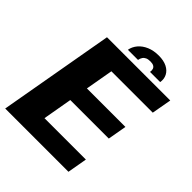

<svg xmlns="http://www.w3.org/2000/svg" viewBox="-242 -933 1059 1059"><g transform="rotate(45 288.0 -403.0)"><path d="M-18 0H475.4L495.7 -115.6H172.8L202.8 -286.9H503.2L522.7 -397.1H222.3L250.9 -559.4H573.7L594.4 -675H101ZM374.6 -805.7Q334.9 -805.7 304.4 -792.7Q273.9 -779.6 254.9 -757.2Q236 -734.7 231.3 -707.6H310.4Q312.7 -721.1 319.1 -730.6Q325.4 -740.2 336.4 -745.2Q347.3 -750.2 364.9 -750.2Q380.8 -750.2 390.1 -745.4Q399.4 -740.5 402.9 -731Q406.4 -721.5 404 -707.6H483.3Q488 -734.7 476.5 -757.2Q465.1 -779.6 439.2 -792.7Q413.2 -805.7 374.6 -805.7Z"/></g></svg>

Font: Anybody Thin
Style: Italic
Weight: 100
Italic angle: -10°
Designer: Tyler Finck
Foundry: Etcetera Type Company
Version: Version 1.114;gftools[0.9.25]